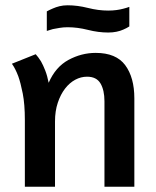

<svg xmlns="http://www.w3.org/2000/svg" viewBox="-20 -706 589 726"><path d="M375 0V-323Q375 -365 360 -390.5Q345 -416 309 -416Q286 -416 264.5 -404.5Q243 -393 226 -371Q209 -349 198.5 -317.5Q188 -286 188 -247V0H74V-252Q74 -312 66 -352.5Q58 -393 49 -418Q38 -447 25 -465L115 -501Q125 -490 135 -474Q143 -460 151 -439.5Q159 -419 164 -393Q190 -453 239 -479.5Q288 -506 342 -506Q419 -506 453.5 -459.5Q488 -413 488 -334V0ZM157 -663Q168 -669 180 -674Q191 -679 205 -682.5Q219 -686 236 -686Q273 -686 312.5 -676Q352 -666 389 -666Q406 -666 420.5 -668Q435 -670 446 -673Q458 -676 469 -680V-606Q458 -599 446 -594Q435 -589 420.5 -586Q406 -583 389 -583Q352 -583 312.5 -593Q273 -603 236 -603Q219 -603 205 -600.5Q191 -598 180 -596Q168 -592 157 -589Z"/></svg>

Font: Amaranth
Style: Regular
Weight: 400
Designer: Gesine Todt
Foundry: Gesine Todt
Version: Version 1.001